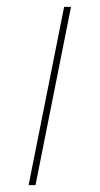

<svg xmlns="http://www.w3.org/2000/svg" viewBox="-20 -537 290 557"><path d="M166 -517H186L83 0H63Z"/></svg>

Font: Montserrat Alternates Thin
Style: Italic
Weight: 250
Italic angle: -11.3°
Designer: Julieta Ulanovsky
Foundry: Julieta Ulanovsky
Version: Version 7.200